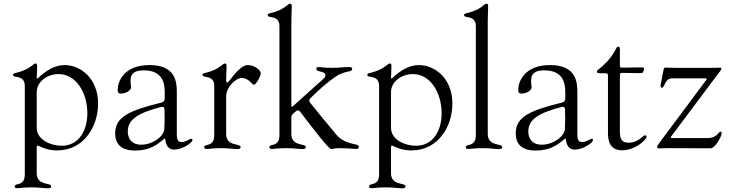

<svg xmlns="http://www.w3.org/2000/svg" viewBox="-20 -794 3916 1029"><path d="M71.7 214.5C89.8 214.5 103.3 210.2 151.3 210.2C189.3 210.2 217.3 215.2 236.5 215.2C248.2 215.2 254.3 212.4 254.3 205.3C254.3 198.9 250.4 196 239.3 193.2C212 186.4 177.2 182.2 176.8 133.5V-5.7C177.2 -13.5 179.7 -15.3 186.4 -12.4C209.2 -1.4 240.4 12.1 286.2 12.1C430.4 12.1 505.7 -117.2 505.7 -238.6C505.7 -375.7 409.8 -445.3 326.7 -445.3C273.4 -445.3 225.5 -415.8 182.2 -373.9C179 -371.8 177.6 -372.9 176.8 -377.8C177.6 -403.4 179 -424.4 179 -440.3C179 -451.7 175.4 -453.8 169.7 -453.8C166.2 -453.8 162.6 -451.3 157.7 -447.4C143.8 -436.8 120 -415.5 59.7 -402C53.6 -400.9 49.7 -397.4 49.7 -392.8C49.7 -387.4 54.3 -384.9 61.1 -383.5C78.8 -379.6 112.9 -379.3 112.9 -333.1V142.4C112.6 187.1 86.6 190 69.6 194.6C63.6 196.4 58.9 198.9 58.9 205.3C58.9 212.4 64.3 214.5 71.7 214.5ZM176.8 -109.4V-300.4C176.8 -357.2 234.4 -397 294 -397C390.6 -397 448.2 -292.6 448.2 -187.5C448.2 -92.3 401.3 -12.8 310.4 -12.8C254.3 -12.8 176.8 -43.3 176.8 -109.4Z M703.8 12.8C770.6 12.8 814.6 -9.2 857.2 -48.3C859.4 -50.4 861.2 -51.5 862.9 -51.5C864.3 -51.5 865.4 -50.4 865.8 -47.6C870 -17 880 7.8 914.8 7.8C956.7 7.8 1011.4 -28.4 1011.4 -43.3C1011.4 -46.9 1009.2 -50.4 1005 -50.4C995.7 -50.4 977.3 -32.7 953.8 -32.7C936.1 -32.7 927.6 -41.9 927.6 -73.9V-301.8C927.6 -353 921.9 -445.3 781.2 -445.3C642 -445.3 611.5 -354.4 610.8 -315.3C610.1 -294.7 617.9 -292.6 628.6 -292.6C659.8 -292.6 682.5 -312.5 682.5 -326C679.7 -344.5 679.7 -358 679.7 -362.9C679.7 -404.1 707.4 -416.9 750.7 -416.9C852.3 -416.9 863.6 -348 862.9 -294C862.6 -284.8 862.9 -275.6 862.9 -266.3C862.9 -254.6 856.9 -247.2 845.5 -244.3C672.9 -202.1 597.3 -167.6 597.3 -79.5C597.3 7.1 670.5 12.8 703.8 12.8ZM664.8 -89.5C664.8 -151.3 715.9 -187.9 843.8 -220.9C855.1 -223.7 861.2 -219.1 861.5 -207.4C862.9 -170.1 862.6 -135.7 860.8 -103.7C858.3 -61.1 796.2 -18.5 737.2 -18.5C685.4 -18.5 664.8 -51.1 664.8 -89.5Z M1087 4.3C1105.1 4.3 1118.6 0 1166.5 0C1204.5 0 1232.6 5 1251.8 5C1263.5 5 1269.5 2.1 1269.5 -5C1269.5 -11.4 1265.6 -14.2 1254.6 -17C1227.3 -23.8 1192.5 -28.1 1192.1 -76.7V-278.4C1192.1 -326.7 1244 -376.4 1275.9 -376.4C1312.9 -376.4 1330.6 -339.5 1341.3 -339.5C1350.5 -339.5 1377.5 -383.5 1377.5 -401.3C1377.5 -416.9 1346.2 -445.3 1307.2 -445.3C1271.7 -445.3 1230.5 -388.5 1210.6 -362.9C1204.9 -355.5 1201.3 -352.3 1197.1 -352.3C1192.5 -352.3 1192.1 -355.8 1192.1 -361.5C1192.1 -394.9 1194.2 -421.2 1194.2 -440.3C1194.2 -451.7 1190.7 -453.8 1185 -453.8C1181.5 -453.8 1177.9 -451.3 1172.6 -447.4C1159.1 -436.8 1135.3 -415.5 1074.9 -402C1068.9 -400.9 1065 -397.4 1065 -392.8C1065 -387.4 1069.6 -384.9 1076 -383.5C1094.1 -379.6 1128.2 -379.3 1128.2 -333.1V-67.8C1127.8 -23.1 1101.9 -20.2 1084.9 -15.6C1078.8 -13.8 1074.2 -11.4 1074.2 -5C1074.2 2.1 1079.5 4.3 1087 4.3Z M1754.6 4.3C1770.2 4.3 1772.7 0 1796.5 0C1840.9 0 1877.1 4.3 1889.6 4.3C1898.1 4.3 1903.1 0.7 1903.1 -7.1C1903.1 -13.1 1898.1 -16.7 1891.7 -18.5C1870.4 -23.8 1817.5 -30.9 1783.7 -71C1717.3 -150.6 1682.2 -193.5 1642.8 -242.5C1635.7 -251.8 1636 -260.7 1644.5 -268.8C1690.3 -313.2 1733.3 -353 1783.7 -386.4C1810.7 -404.1 1834.5 -407.7 1849.8 -411.2C1860.8 -413.4 1867.5 -415.5 1867.5 -424.7C1867.5 -433.9 1857.6 -434.7 1849.8 -434.7C1815.7 -434.7 1800.1 -430.4 1755.3 -430.4C1721.2 -430.4 1698.2 -434.7 1687.1 -434.7C1677.6 -434.7 1675.1 -429.7 1675.1 -425.4C1675.1 -419.4 1679.3 -416.5 1685 -414.1C1699.6 -408.7 1724.1 -407 1724.1 -391.3C1724.1 -376.8 1703.8 -362.9 1681.5 -343L1554.3 -228.7L1550.1 -224.8C1543.7 -219.8 1541.9 -220.5 1541.5 -228.7V-681.8C1541.5 -715.2 1543.7 -741.5 1543.7 -760.7C1543.7 -772 1540.1 -774.1 1534.4 -774.1C1530.9 -774.1 1527.3 -771.7 1522 -767.8C1508.5 -757.1 1484.7 -735.8 1424.4 -722.3C1418.3 -721.2 1414.4 -717.7 1414.4 -713.1C1414.4 -707.7 1419 -705.3 1425.4 -703.8C1443.5 -699.9 1477.6 -699.6 1477.6 -653.4V-67.8C1477.3 -23.1 1451.3 -20.2 1434.3 -15.6C1428.3 -13.8 1423.7 -11.4 1423.7 -5C1423.7 2.1 1429 4.3 1436.4 4.3C1454.5 4.3 1468 0 1516 0C1554 0 1582 5 1601.2 5C1612.9 5 1619 2.1 1619 -5C1619 -11.4 1615.1 -14.2 1604 -17C1576.7 -23.8 1541.9 -28.1 1541.5 -76.7V-164.8C1541.9 -172.2 1543.7 -177.2 1548.7 -182.5L1565 -197.1C1573.9 -204.9 1582 -203.8 1589.1 -194.6C1663.4 -96.9 1741.5 4.3 1754.6 4.3Z M1970.5 214.5C1988.6 214.5 2002.1 210.2 2050.1 210.2C2088.1 210.2 2116.1 215.2 2135.3 215.2C2147 215.2 2153.1 212.4 2153.1 205.3C2153.1 198.9 2149.1 196 2138.1 193.2C2110.8 186.4 2076 182.2 2075.6 133.5V-5.7C2076 -13.5 2078.5 -15.3 2085.2 -12.4C2108 -1.4 2139.2 12.1 2185 12.1C2329.2 12.1 2404.5 -117.2 2404.5 -238.6C2404.5 -375.7 2308.6 -445.3 2225.5 -445.3C2172.2 -445.3 2124.3 -415.8 2081 -373.9C2077.8 -371.8 2076.3 -372.9 2075.6 -377.8C2076.3 -403.4 2077.8 -424.4 2077.8 -440.3C2077.8 -451.7 2074.2 -453.8 2068.5 -453.8C2065 -453.8 2061.4 -451.3 2056.5 -447.4C2042.6 -436.8 2018.8 -415.5 1958.5 -402C1952.4 -400.9 1948.5 -397.4 1948.5 -392.8C1948.5 -387.4 1953.1 -384.9 1959.9 -383.5C1977.6 -379.6 2011.7 -379.3 2011.7 -333.1V142.4C2011.4 187.1 1985.4 190 1968.4 194.6C1962.4 196.4 1957.7 198.9 1957.7 205.3C1957.7 212.4 1963.1 214.5 1970.5 214.5ZM2075.6 -109.4V-300.4C2075.6 -357.2 2133.2 -397 2192.8 -397C2289.4 -397 2346.9 -292.6 2346.9 -187.5C2346.9 -92.3 2300.1 -12.8 2209.2 -12.8C2153.1 -12.8 2075.6 -43.3 2075.6 -109.4Z M2489 4.3C2507.1 4.3 2520.6 0 2568.5 0C2606.5 0 2634.6 5 2653.8 5C2665.5 5 2671.5 2.1 2671.5 -5C2671.5 -11.4 2667.6 -14.2 2656.6 -17C2629.3 -23.8 2594.5 -28.1 2594.1 -76.7V-681.8C2594.1 -715.2 2596.2 -741.5 2596.2 -760.7C2596.2 -772 2592.7 -774.1 2587 -774.1C2583.5 -774.1 2579.9 -771.7 2574.6 -767.8C2561.1 -757.1 2537.3 -735.8 2476.9 -722.3C2470.9 -721.2 2467 -717.7 2467 -713.1C2467 -707.7 2471.6 -705.3 2478 -703.8C2496.1 -699.9 2530.2 -699.6 2530.2 -653.4V-67.8C2529.8 -23.1 2503.9 -20.2 2486.9 -15.6C2480.8 -13.8 2476.2 -11.4 2476.2 -5C2476.2 2.1 2481.5 4.3 2489 4.3Z M2850.5 12.8C2917.3 12.8 2961.3 -9.2 3003.9 -48.3C3006 -50.4 3007.8 -51.5 3009.6 -51.5C3011 -51.5 3012.1 -50.4 3012.4 -47.6C3016.7 -17 3026.6 7.8 3061.4 7.8C3103.3 7.8 3158 -28.4 3158 -43.3C3158 -46.9 3155.9 -50.4 3151.6 -50.4C3142.4 -50.4 3123.9 -32.7 3100.5 -32.7C3082.7 -32.7 3074.2 -41.9 3074.2 -73.9V-301.8C3074.2 -353 3068.5 -445.3 2927.9 -445.3C2788.7 -445.3 2758.2 -354.4 2757.5 -315.3C2756.7 -294.7 2764.6 -292.6 2775.2 -292.6C2806.5 -292.6 2829.2 -312.5 2829.2 -326C2826.3 -344.5 2826.3 -358 2826.3 -362.9C2826.3 -404.1 2854 -416.9 2897.4 -416.9C2998.9 -416.9 3010.3 -348 3009.6 -294C3009.2 -284.8 3009.6 -275.6 3009.6 -266.3C3009.6 -254.6 3003.6 -247.2 2992.2 -244.3C2819.6 -202.1 2744 -167.6 2744 -79.5C2744 7.1 2817.1 12.8 2850.5 12.8ZM2811.4 -89.5C2811.4 -151.3 2862.6 -187.9 2990.4 -220.9C3001.8 -223.7 3007.8 -219.1 3008.2 -207.4C3009.6 -170.1 3009.2 -135.7 3007.5 -103.7C3005 -61.1 2942.8 -18.5 2883.9 -18.5C2832 -18.5 2811.4 -51.1 2811.4 -89.5Z M3314.3 11.4C3385.3 11.4 3445 -45.8 3445 -61.1C3445 -65.7 3443.2 -68.9 3437.1 -68.9C3425.4 -68.9 3402 -29.5 3349.1 -29.1C3308.2 -28.8 3302.2 -54.3 3302.2 -90.9V-392C3302.6 -400.2 3305.4 -403.1 3313.6 -403.4L3414.4 -402C3422.6 -402.3 3426.1 -405.2 3428.6 -413L3430.8 -422.2C3432.5 -430.4 3430.4 -432.9 3422.2 -432.9L3313.6 -431.5C3305.4 -431.5 3302.6 -434.3 3302.2 -442.5V-530.5C3302.2 -538.7 3299 -544 3293 -544C3286.9 -544 3284.4 -538.4 3280.9 -531.2C3253.2 -476.6 3213.4 -443.2 3196.4 -429C3186.1 -420.5 3179.3 -417.6 3179.3 -410.5C3179.3 -402 3186.4 -401.3 3206.3 -401.3H3226.9C3235.1 -400.9 3237.9 -398.1 3238.3 -389.9V-83.8C3238.3 -42.3 3245.7 11.4 3314.3 11.4Z M3764.9 -365.1 3528.1 -47.6C3506 -18.5 3501.8 -12.1 3501.8 -6.4C3501.8 -2.1 3504.6 1.4 3513.8 1.4C3522.4 1.4 3535.2 0 3559.3 0C3682.9 0 3751.1 0.7 3789.4 0.7C3810.7 0.7 3847.7 -60.4 3847.7 -81C3847.7 -85.9 3845.5 -88.8 3842 -88.8C3837.7 -88.8 3837.7 -87.4 3834.9 -84.5C3826.3 -75.3 3810.7 -54 3773.8 -54H3582C3573.9 -54.3 3572.8 -56.5 3577.4 -63.2L3830.6 -401.3C3839.8 -413.4 3846.2 -419.7 3846.2 -426.8C3846.2 -430.4 3843.4 -431.1 3839.1 -431.1C3822.1 -431.1 3812.9 -430.4 3789.4 -430.4H3601.2C3570.7 -430.4 3557.2 -431.8 3548.7 -431.8C3540.1 -431.8 3537.3 -427.6 3535.9 -418.3C3524.5 -355.1 3520.2 -344.5 3520.2 -332.4C3520.2 -326.7 3523.1 -323.9 3527.3 -323.9C3530.9 -323.9 3533.7 -326.7 3537.3 -332.4C3545.8 -346.6 3552.2 -374.3 3582.7 -374.3H3760.3C3768.5 -373.9 3769.5 -371.8 3764.9 -365.1Z"/></svg>

Font: Margiela Serif Light
Style: Regular
Weight: 300
Designer: Andreas Faust, Stefan Endress
Version: Version 1.002;FEAKit 1.0